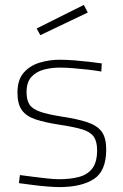

<svg xmlns="http://www.w3.org/2000/svg" viewBox="-20 -752 501 781"><path d="M222 9Q201 9 171 6.5Q141 4 110.5 0Q80 -4 57 -7L61 -40Q84 -37 114 -33Q144 -29 173 -26Q202 -23 220 -23Q267 -23 302 -32.5Q337 -42 356 -67.5Q375 -93 375 -141Q375 -177 361 -196.5Q347 -216 313.5 -226Q280 -236 220 -245Q162 -254 124.5 -266.5Q87 -279 69 -304Q51 -329 51 -375Q51 -428 77 -457Q103 -486 142.5 -497.5Q182 -509 222 -509Q250 -509 282 -506.5Q314 -504 344 -500.5Q374 -497 394 -494L392 -461Q370 -465 340 -468.5Q310 -472 278.5 -474.5Q247 -477 222 -477Q190 -477 159 -469Q128 -461 108 -439.5Q88 -418 88 -377Q88 -346 99.5 -327.5Q111 -309 142 -298Q173 -287 230 -278Q296 -268 336 -254.5Q376 -241 394 -216Q412 -191 412 -144Q412 -56 361.5 -23.5Q311 9 222 9ZM144 -609 129 -636 321 -732 337 -701Z"/></svg>

Font: TitilliumWeb ExtraLight
Style: Regular
Weight: 400
Designer: Mohamed Gaber, Accademia di Belle Arti di Urbino and others
Foundry: Kief Type Foundry, Accademia di Belle Arti di Urbino and others
Version: Version 3.000; ttfautohint (v1.8.2)